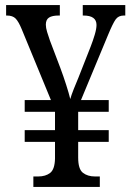

<svg xmlns="http://www.w3.org/2000/svg" viewBox="-20 -734 517 754"><path d="M111 0V-41H130Q159 -41 177 -55Q195 -69 196 -111V-177H77V-223H196V-295H77V-341H180L65 -620Q53 -649 41.5 -661Q30 -673 7 -673H4V-714H215V-673H210Q185 -673 172.5 -665Q160 -657 160 -637Q160 -625 165 -608.5Q170 -592 176 -575L217 -467Q229 -435 240 -400.5Q251 -366 256 -345Q260 -360 269.5 -384Q279 -408 288 -429L336 -551Q345 -574 352 -597.5Q359 -621 359 -636Q359 -673 308 -673H305V-714H472V-673H466Q445 -673 434 -657.5Q423 -642 404 -596L298 -341H407V-295H287V-223H407V-177H287V-115Q287 -70 305.5 -55.5Q324 -41 353 -41H372V0Z"/></svg>

Font: Noto Serif Georgian Condensed
Style: Regular
Weight: 400
Width: 3
Designer: Monotype Design Team, Akaki Razmadze
Foundry: Google LLC
Version: Version 2.003; ttfautohint (v1.8.4.7-5d5b)